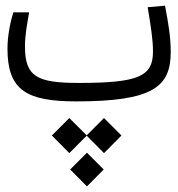

<svg xmlns="http://www.w3.org/2000/svg" viewBox="-20 -355 626 676"><path d="M248.5 2C521.5 2 581.1 -50.8 581.1 -172.4C581.1 -223.6 572.8 -273.4 561 -335L500 -329.6C511.2 -260.3 518.6 -216.8 518.6 -173.3C518.6 -86.4 468.3 -63 258.3 -63C110.4 -63 67.9 -84.5 67.9 -191.9C67.9 -231.9 75.2 -267.6 82.5 -311.5H26.9C18.1 -284.2 6.3 -231.4 6.3 -184.1C6.3 -38.1 72.3 2 248.5 2ZM346.2 60.5 285.2 121.6 224.1 60.5 162.6 122.1 224.1 184.1 285.2 122.6 346.2 184.1 407.7 122.1ZM286.1 182.6 227.1 241.7 286.1 301.3 345.2 241.7Z"/></svg>

Font: Cascadia Mono NF Light
Style: Regular
Weight: 300
Monospace: yes
Designer: Aaron Bell
Foundry: Saja Typeworks
Version: Version 2404.023